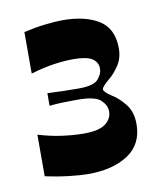

<svg xmlns="http://www.w3.org/2000/svg" viewBox="-56 -851 417 496"><g transform="rotate(-10 152.5 -602.5)"><path d="M25 -415V-524Q58 -514 88.5 -510Q119 -506 144 -506Q184 -506 201 -519Q218 -532 218 -551Q218 -567 203.5 -581Q189 -595 143 -595Q121 -595 104 -594.5Q87 -594 69 -592V-625Q94 -624 114.5 -623.5Q135 -623 151 -623Q190 -623 202 -636.5Q214 -650 214 -664Q214 -681 199.5 -690.5Q185 -700 150 -700Q127 -700 99 -696Q71 -692 38 -682V-791Q69 -798 95.5 -801Q122 -804 140 -804Q200 -804 235.5 -781.5Q271 -759 271 -707Q271 -682 258.5 -663Q246 -644 231 -632Q212 -616 212 -610Q212 -603 232 -590Q249 -580 265.5 -559.5Q282 -539 282 -507Q282 -454 242 -427.5Q202 -401 137 -401Q118 -401 87.5 -404.5Q57 -408 25 -415Z"/></g></svg>

Font: Ojuju
Style: Bold
Weight: 700
Designer: Chisaokwu Joboson, Mirko Velimirovic
Foundry: Udi Foundry
Version: Version 1.000